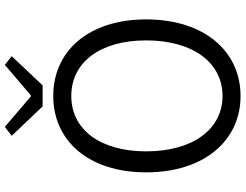

<svg xmlns="http://www.w3.org/2000/svg" viewBox="-128 -852 994 777"><g transform="rotate(-90 368.5 -464.0)"><path d="M368 13C550 13 678 -135 678 -369C678 -602 550 -745 368 -745C187 -745 59 -602 59 -369C59 -135 187 13 368 13ZM368 -60C233 -60 144 -181 144 -369C144 -556 233 -672 368 -672C504 -672 593 -556 593 -369C593 -181 504 -60 368 -60ZM326 -788H411L529 -913L494 -941L371 -836H366L243 -941L207 -913Z"/></g></svg>

Font: Genne Gothic Normal
Style: Regular
Weight: 350
Designer: Ryoko NISHIZUKA (kana & ideographs); Paul D. Hunt (Latin, Greek & Cyrillic); Wenlong ZHANG (bopomofo); Sandoll Communica
Foundry: Adobe Systems Incorporated
Version: Version 1.004;PS 1.004;hotconv 16.6.51;makeotf.lib2.5.65220